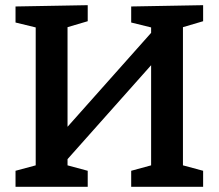

<svg xmlns="http://www.w3.org/2000/svg" viewBox="-20 -722 845 742"><path d="M40 0V-62L118 -83V-616L40 -635V-697L319 -702V-640L241 -617V-232L564 -595V-616L487 -635V-697L765 -702V-640L687 -617V-83L765 -62V0H487V-62L564 -83V-470L241 -107V-83L319 -62V0Z"/></svg>

Font: Bitter SemiBold
Style: Regular
Weight: 600
Designer: Sol Matas, and Bitter project Authors
Foundry: Sol Matas
Version: Version 2.001